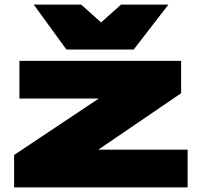

<svg xmlns="http://www.w3.org/2000/svg" viewBox="-20 -810 872 830"><path d="M41 0V-140L407 -384H64V-547H763V-407L405 -163H791V0ZM708 -790 558 -596H267L126 -790H331L417 -713L503 -790Z"/></svg>

Font: Georama ExtraExtended ExtraBold
Style: Regular
Weight: 800
Width: 8
Designer: Jean-Baptiste Levee
Foundry: Production Type
Version: Version 1.000